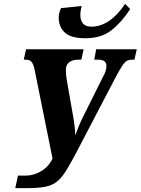

<svg xmlns="http://www.w3.org/2000/svg" viewBox="-20 -969 728 994"><path d="M73 -60H115Q154 -60 192.5 -82.5Q231 -105 252 -148L159 -609Q153 -638 143 -649Q133 -660 112 -660H103L115 -714H413L401 -660H386Q356 -660 338.5 -647Q321 -634 321 -607Q321 -585 325 -559L357 -376Q369 -309 370 -268Q388 -321 410 -364L513 -571Q531 -602 531 -627Q531 -644 520.5 -652Q510 -660 487 -660H468L478 -714H688L676 -660H662Q640 -660 626.5 -646Q613 -632 587 -585L376 -181Q330 -93 303 -57.5Q276 -22 238 -8.5Q200 5 124 5H59ZM284 -878Q284 -903 296 -927L403 -938Q396 -914 396 -889Q396 -863 410 -847Q424 -831 453 -831Q548 -831 628 -949L654 -922Q609 -853 556.5 -812Q504 -771 422 -771Q347 -771 315.5 -800.5Q284 -830 284 -878Z"/></svg>

Font: Noto Serif CondExtraBold
Style: Italic
Weight: 800
Width: 3
Italic angle: -12°
Designer: Monotype Design Team
Foundry: Monotype Imaging Inc.
Version: Version 1.001